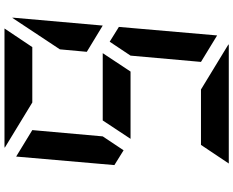

<svg xmlns="http://www.w3.org/2000/svg" viewBox="-112 -928 1040 856"><g transform="rotate(90 408.0 -500.0)"><path d="M94 -438 211 -367 200 -247 59 -34V-41ZM650 -531 716 -490 678 -52 560 -124 588 -438ZM517 -438H217L299 -562H599ZM166 -469 100 -510 138 -948 256 -876 228 -562ZM437 -124 639 -1Q638 -1 635.5 -0.5Q633 0 632 0H107L190 -124ZM379 -876 177 -999Q178 -999 180.5 -999.5Q183 -1000 184 -1000H709L626 -876Z"/></g></svg>

Font: DSEG7 Modern Mini
Style: Bold Italic
Weight: 700
Italic angle: -5°
Designer: Keshikan(Twitter:@keshinomi_88pro)
Version: Version 0.46